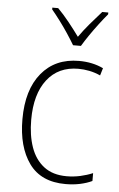

<svg xmlns="http://www.w3.org/2000/svg" viewBox="-55 -802 526 851"><g transform="rotate(5 208.5 -377.0)"><path d="M269 10Q160 10 107 -63.5Q54 -137 54 -260Q54 -391 115 -465Q176 -539 282 -539Q342 -539 390 -516L380 -483Q356 -494 331 -499Q306 -504 282 -504Q193 -504 143 -439.5Q93 -375 93 -261Q93 -192 111.5 -139Q130 -86 169.5 -55.5Q209 -25 271 -25Q302 -25 331.5 -31.5Q361 -38 387 -49V-14Q364 -3 334 3.5Q304 10 269 10ZM249 -606Q236 -628 217.5 -656Q199 -684 179 -710.5Q159 -737 143 -756V-764H169Q194 -739 220 -706.5Q246 -674 267 -645Q288 -675 313.5 -705Q339 -735 365 -764H392V-756Q375 -736 354.5 -709Q334 -682 315.5 -655Q297 -628 284 -606Z"/></g></svg>

Font: Noto Sans Telugu SemiCondensed ExtraLight
Style: Regular
Weight: 200
Width: 4
Designer: Jelle Bosma - Monotype Design Team
Foundry: Monotype Imaging Inc.
Version: Version 2.005; ttfautohint (v1.8.4.7-5d5b)